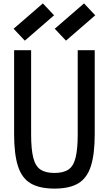

<svg xmlns="http://www.w3.org/2000/svg" viewBox="-20 -1095 640 1129"><path d="M300 14Q212 14 160 -17Q108 -48 85.5 -118.5Q63 -189 63 -306V-800H163V-306Q163 -218 175.5 -168Q188 -118 218 -98Q248 -78 300 -78Q353 -78 382.5 -98Q412 -118 424.5 -168Q437 -218 437 -306V-800H537V-306Q537 -189 514.5 -118.5Q492 -48 440.5 -17Q389 14 300 14ZM368 -856 302 -926 474 -1075 540 -1005ZM126 -856 60 -926 232 -1075 298 -1005Z"/></svg>

Font: Victor Mono Thin
Style: Regular
Weight: 100
Monospace: yes
Designer: Rune Bjørnerås
Version: Version 1.561;gftools[0.9.30]